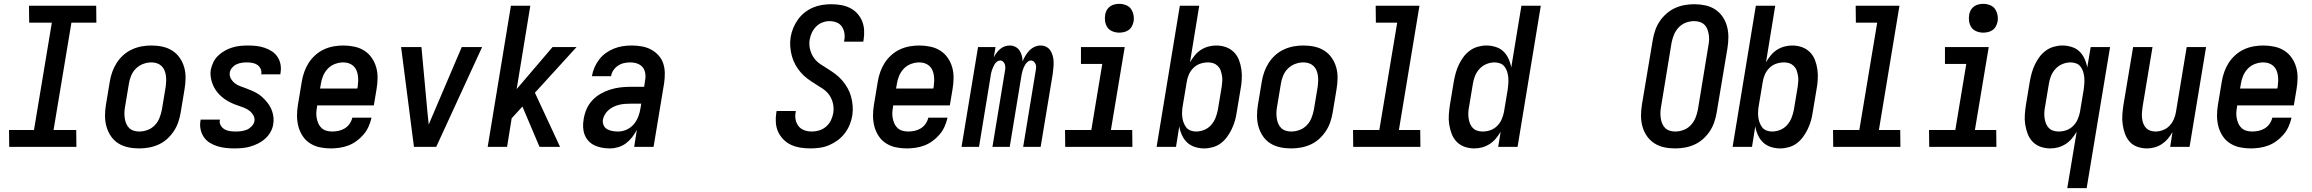

<svg xmlns="http://www.w3.org/2000/svg" viewBox="-20 -765 12040 1000"><path d="M378 0H28L27 -88H157L250 -647H132L131 -735H481L482 -647H352L259 -88H377Z M705 8Q675 8 647 2Q619 -4 596 -18.5Q573 -33 557.5 -56Q542 -79 534.5 -106Q527 -133 527 -162.5Q527 -192 532 -221L552 -341Q556 -366 565 -391Q574 -416 588.5 -438.5Q603 -461 623.5 -479Q644 -497 668.5 -508Q693 -519 718 -523.5Q743 -528 768 -528Q798 -528 826 -522Q854 -516 877 -501.5Q900 -487 916 -464Q932 -441 939.5 -414Q947 -387 946.5 -357.5Q946 -328 941 -299L921 -179Q917 -154 908.5 -129Q900 -104 885 -81.5Q870 -59 850 -41Q830 -23 805.5 -12Q781 -1 755.5 3.5Q730 8 705 8ZM705 -80Q727 -80 748.5 -88Q770 -96 786 -112.5Q802 -129 810.5 -150.5Q819 -172 823 -193L843 -313Q845 -328 845.5 -343Q846 -358 844 -372Q842 -386 836.5 -399Q831 -412 821 -421.5Q811 -431 797.5 -435.5Q784 -440 769 -440Q747 -440 725.5 -432Q704 -424 687.5 -407.5Q671 -391 662.5 -369.5Q654 -348 651 -327L631 -207Q628 -192 628 -177Q628 -162 630 -148Q632 -134 637.5 -121Q643 -108 652.5 -98.5Q662 -89 676 -84.5Q690 -80 705 -80Z M1201 8Q1178 8 1155.5 5.5Q1133 3 1112 -3.5Q1091 -10 1072.5 -21.5Q1054 -33 1042 -50.5Q1030 -68 1025 -90Q1020 -112 1024 -135L1025 -142H1125V-139Q1122 -124 1130 -111Q1138 -98 1150.5 -91Q1163 -84 1178 -82Q1193 -80 1209 -80Q1223 -80 1237.5 -82Q1252 -84 1265.5 -89.5Q1279 -95 1290.5 -107Q1302 -119 1305 -133Q1308 -150 1299.5 -164.5Q1291 -179 1278.5 -188.5Q1266 -198 1251 -204Q1236 -210 1220.5 -215Q1205 -220 1190.5 -226.5Q1176 -233 1162.5 -241Q1149 -249 1136.5 -259.5Q1124 -270 1114 -282Q1104 -294 1096.5 -307.5Q1089 -321 1084 -336.5Q1079 -352 1077 -368.5Q1075 -385 1078 -402Q1082 -422 1091.5 -441.5Q1101 -461 1117 -476Q1133 -491 1152 -501.5Q1171 -512 1191 -518Q1211 -524 1231.5 -526Q1252 -528 1272 -528Q1295 -528 1316.5 -525.5Q1338 -523 1358.5 -516Q1379 -509 1396.5 -497.5Q1414 -486 1425.5 -468.5Q1437 -451 1441 -429.5Q1445 -408 1441 -385L1440 -378H1340L1341 -381Q1343 -396 1336.5 -408.5Q1330 -421 1319 -428Q1308 -435 1294 -437.5Q1280 -440 1265 -440Q1252 -440 1238.5 -438Q1225 -436 1212 -430Q1199 -424 1189 -412.5Q1179 -401 1177 -388Q1174 -371 1182 -356.5Q1190 -342 1202.5 -332Q1215 -322 1230 -316.5Q1245 -311 1260 -305.5Q1275 -300 1290 -293.5Q1305 -287 1319 -279Q1333 -271 1344.5 -260.5Q1356 -250 1366.5 -238Q1377 -226 1385 -212.5Q1393 -199 1398 -183.5Q1403 -168 1404.5 -151.5Q1406 -135 1403 -118Q1400 -97 1389 -77.5Q1378 -58 1361.5 -43Q1345 -28 1325 -18Q1305 -8 1284.5 -2Q1264 4 1243 6Q1222 8 1201 8Z M1702 8Q1673 8 1645 2Q1617 -4 1594 -19Q1571 -34 1556 -57Q1541 -80 1534 -107Q1527 -134 1527 -163Q1527 -192 1532 -221L1552 -341Q1556 -366 1565 -391Q1574 -416 1588 -438Q1602 -460 1623 -478.5Q1644 -497 1668 -508Q1692 -519 1717.5 -523.5Q1743 -528 1768 -528Q1797 -528 1825.5 -522Q1854 -516 1877 -501.5Q1900 -487 1916 -464Q1932 -441 1939.5 -414Q1947 -387 1946.5 -357.5Q1946 -328 1941 -299L1927 -216H1632L1631 -207Q1628 -192 1627.5 -176.5Q1627 -161 1630 -147Q1633 -133 1639 -120Q1645 -107 1655.5 -97.5Q1666 -88 1680.5 -84Q1695 -80 1710 -80Q1726 -80 1743 -83.5Q1760 -87 1775 -96Q1790 -105 1800.5 -120Q1811 -135 1815 -152H1915Q1910 -129 1900 -106.5Q1890 -84 1874 -65Q1858 -46 1837.5 -31Q1817 -16 1795 -7.5Q1773 1 1749 4.5Q1725 8 1702 8ZM1647 -304H1841L1843 -313Q1845 -328 1845.5 -343Q1846 -358 1844 -372Q1842 -386 1836.5 -399Q1831 -412 1820.5 -421.5Q1810 -431 1796.5 -435.5Q1783 -440 1768 -440Q1747 -440 1725 -432Q1703 -424 1687 -407Q1671 -390 1662.5 -369Q1654 -348 1651 -327Z M2136 0 2069 -520H2175L2207 -173Q2209 -159 2210 -145Q2211 -131 2213 -116Q2219 -131 2225 -145Q2231 -159 2237 -173L2385 -520H2491L2252 0Z M2790 0 2701 -210 2645 -149 2621 0H2520L2641 -735H2742L2671 -301L2858 -520H2983L2766 -282L2897 0Z M3157 8Q3136 8 3116 4.5Q3096 1 3077.5 -7.5Q3059 -16 3045.5 -30.5Q3032 -45 3025 -63.5Q3018 -82 3017 -102.5Q3016 -123 3020 -145Q3024 -171 3035 -196.5Q3046 -222 3065 -242.5Q3084 -263 3109 -277Q3134 -291 3160 -299Q3186 -307 3212.5 -310Q3239 -313 3265 -313H3335L3340 -347Q3341 -352 3341.5 -358Q3342 -364 3342 -369Q3342 -385 3336.5 -399Q3331 -413 3319.5 -422.5Q3308 -432 3293.5 -436Q3279 -440 3263 -440Q3247 -440 3230.5 -436.5Q3214 -433 3199.5 -423.5Q3185 -414 3175 -399.5Q3165 -385 3163 -369V-368H3063V-369Q3067 -392 3076.5 -414Q3086 -436 3101 -455.5Q3116 -475 3136.5 -489.5Q3157 -504 3179 -512.5Q3201 -521 3224 -524.5Q3247 -528 3270 -528Q3296 -528 3322 -523.5Q3348 -519 3370 -507.5Q3392 -496 3409 -477.5Q3426 -459 3434 -435.5Q3442 -412 3442.5 -385.5Q3443 -359 3439 -332L3384 0H3283L3297 -89Q3287 -69 3272.5 -50.5Q3258 -32 3240 -18.5Q3222 -5 3200 1.5Q3178 8 3157 8ZM3200 -80Q3222 -80 3244 -90Q3266 -100 3281 -118Q3296 -136 3304.5 -158Q3313 -180 3316 -202L3320 -225H3265Q3250 -225 3235.5 -224Q3221 -223 3206 -219.5Q3191 -216 3177 -209.5Q3163 -203 3151 -193Q3139 -183 3131 -169.5Q3123 -156 3120 -142Q3118 -126 3124 -112.5Q3130 -99 3142.5 -92Q3155 -85 3170 -82.5Q3185 -80 3200 -80Z M4201 8Q4175 8 4149.5 4Q4124 0 4101.5 -10Q4079 -20 4061.5 -37.5Q4044 -55 4033.5 -77Q4023 -99 4021 -125Q4019 -151 4023 -177L4025 -187H4125L4124 -181Q4120 -161 4124 -141.5Q4128 -122 4139.5 -107.5Q4151 -93 4169.5 -86.5Q4188 -80 4209 -80Q4228 -80 4247.5 -86Q4267 -92 4283 -106Q4299 -120 4308 -139Q4317 -158 4320 -177Q4324 -203 4318 -227.5Q4312 -252 4298.5 -271Q4285 -290 4264.5 -303.5Q4244 -317 4223.5 -329.5Q4203 -342 4184 -356.5Q4165 -371 4149.5 -389Q4134 -407 4122.5 -428Q4111 -449 4104.5 -472.5Q4098 -496 4096 -521.5Q4094 -547 4098 -572Q4102 -596 4111.5 -619Q4121 -642 4135.5 -662.5Q4150 -683 4170 -699Q4190 -715 4213 -725Q4236 -735 4260.5 -739Q4285 -743 4308 -743Q4334 -743 4358.5 -739Q4383 -735 4405 -724.5Q4427 -714 4443.5 -696.5Q4460 -679 4469.5 -656.5Q4479 -634 4480.5 -609Q4482 -584 4478 -558L4476 -548H4376L4377 -554Q4381 -573 4378 -592Q4375 -611 4365 -626Q4355 -641 4337.5 -648Q4320 -655 4300 -655Q4282 -655 4263.5 -648Q4245 -641 4231 -627Q4217 -613 4208.5 -595Q4200 -577 4197 -558Q4193 -533 4199 -508.5Q4205 -484 4218.5 -464.5Q4232 -445 4252 -431.5Q4272 -418 4292.5 -405.5Q4313 -393 4332 -378.5Q4351 -364 4366.5 -346Q4382 -328 4394 -307Q4406 -286 4412.5 -262.5Q4419 -239 4421 -214Q4423 -189 4419 -163Q4415 -139 4405.5 -115.5Q4396 -92 4380 -71Q4364 -50 4343 -34.5Q4322 -19 4298.5 -9Q4275 1 4250 4.5Q4225 8 4201 8Z M4702 8Q4673 8 4645 2Q4617 -4 4594 -19Q4571 -34 4556 -57Q4541 -80 4534 -107Q4527 -134 4527 -163Q4527 -192 4532 -221L4552 -341Q4556 -366 4565 -391Q4574 -416 4588 -438Q4602 -460 4623 -478.5Q4644 -497 4668 -508Q4692 -519 4717.5 -523.5Q4743 -528 4768 -528Q4797 -528 4825.5 -522Q4854 -516 4877 -501.5Q4900 -487 4916 -464Q4932 -441 4939.5 -414Q4947 -387 4946.5 -357.5Q4946 -328 4941 -299L4927 -216H4632L4631 -207Q4628 -192 4627.5 -176.5Q4627 -161 4630 -147Q4633 -133 4639 -120Q4645 -107 4655.5 -97.5Q4666 -88 4680.5 -84Q4695 -80 4710 -80Q4726 -80 4743 -83.5Q4760 -87 4775 -96Q4790 -105 4800.5 -120Q4811 -135 4815 -152H4915Q4910 -129 4900 -106.5Q4890 -84 4874 -65Q4858 -46 4837.5 -31Q4817 -16 4795 -7.5Q4773 1 4749 4.5Q4725 8 4702 8ZM4647 -304H4841L4843 -313Q4845 -328 4845.5 -343Q4846 -358 4844 -372Q4842 -386 4836.5 -399Q4831 -412 4820.5 -421.5Q4810 -431 4796.5 -435.5Q4783 -440 4768 -440Q4747 -440 4725 -432Q4703 -424 4687 -407Q4671 -390 4662.5 -369Q4654 -348 4651 -327Z M4988 0 5074 -520H5165L5156 -466Q5162 -479 5170.5 -490Q5179 -501 5189.5 -510Q5200 -519 5213 -523.5Q5226 -528 5239 -528Q5255 -528 5268.5 -521Q5282 -514 5290 -502Q5298 -490 5302 -475Q5306 -460 5306 -445Q5312 -460 5320.5 -474.5Q5329 -489 5341 -501.5Q5353 -514 5368.5 -521Q5384 -528 5399 -528H5400Q5416 -528 5429.5 -521Q5443 -514 5451 -501.5Q5459 -489 5463 -474Q5467 -459 5467.5 -443.5Q5468 -428 5466.5 -412Q5465 -396 5463 -380L5400 0H5309L5374 -395Q5376 -404 5376.5 -413Q5377 -422 5374 -430Q5371 -438 5364.5 -444Q5358 -450 5349 -450Q5341 -450 5333.5 -444Q5326 -438 5321 -430.5Q5316 -423 5312.5 -415Q5309 -407 5306.5 -398.5Q5304 -390 5302 -381.5Q5300 -373 5299 -365L5239 0H5149L5214 -395Q5216 -404 5216 -413Q5216 -422 5213.5 -430Q5211 -438 5204.5 -444Q5198 -450 5189 -450Q5180 -450 5172.5 -444Q5165 -438 5160.5 -430.5Q5156 -423 5152.5 -415Q5149 -407 5146 -398.5Q5143 -390 5141.5 -381.5Q5140 -373 5139 -365L5079 0Z M5878 0H5528L5527 -88H5664L5721 -432H5610V-520H5838L5766 -88H5877ZM5809 -595Q5792 -595 5775 -601.5Q5758 -608 5748.5 -621.5Q5739 -635 5736 -652.5Q5733 -670 5736 -688Q5738 -701 5744.5 -712.5Q5751 -724 5761.5 -731.5Q5772 -739 5784.5 -742Q5797 -745 5810 -745Q5827 -745 5844 -738.5Q5861 -732 5870.5 -718.5Q5880 -705 5883.5 -687.5Q5887 -670 5884 -652Q5881 -639 5875 -627.5Q5869 -616 5858 -608.5Q5847 -601 5834.5 -598Q5822 -595 5809 -595Z M6252 8Q6227 8 6203.5 0.5Q6180 -7 6163 -23Q6146 -39 6136 -61Q6126 -83 6122 -107L6105 0H6004L6125 -735H6226L6178 -441Q6189 -460 6203 -477Q6217 -494 6235 -505.5Q6253 -517 6273.5 -522.5Q6294 -528 6314 -528Q6341 -528 6365 -519.5Q6389 -511 6406.5 -493.5Q6424 -476 6433 -452.5Q6442 -429 6445.5 -403.5Q6449 -378 6447.5 -351.5Q6446 -325 6441 -299L6421 -179Q6418 -157 6411.5 -135Q6405 -113 6395 -92Q6385 -71 6371 -52Q6357 -33 6338.5 -19Q6320 -5 6297 1.5Q6274 8 6252 8ZM6210 -80Q6231 -80 6252 -88.5Q6273 -97 6288 -114Q6303 -131 6311 -151.5Q6319 -172 6323 -193L6343 -313Q6345 -328 6346 -342.5Q6347 -357 6344.5 -371Q6342 -385 6337.5 -398Q6333 -411 6323 -421Q6313 -431 6300 -435.5Q6287 -440 6272 -440Q6252 -440 6232 -433.5Q6212 -427 6196.5 -412Q6181 -397 6172.5 -378Q6164 -359 6161 -339L6141 -219Q6138 -204 6137 -188Q6136 -172 6137.5 -157Q6139 -142 6144 -128Q6149 -114 6157.5 -102.5Q6166 -91 6180 -85.5Q6194 -80 6210 -80Z M6705 8Q6675 8 6647 2Q6619 -4 6596 -18.5Q6573 -33 6557.5 -56Q6542 -79 6534.5 -106Q6527 -133 6527 -162.5Q6527 -192 6532 -221L6552 -341Q6556 -366 6565 -391Q6574 -416 6588.5 -438.5Q6603 -461 6623.5 -479Q6644 -497 6668.5 -508Q6693 -519 6718 -523.5Q6743 -528 6768 -528Q6798 -528 6826 -522Q6854 -516 6877 -501.5Q6900 -487 6916 -464Q6932 -441 6939.5 -414Q6947 -387 6946.5 -357.5Q6946 -328 6941 -299L6921 -179Q6917 -154 6908.5 -129Q6900 -104 6885 -81.5Q6870 -59 6850 -41Q6830 -23 6805.5 -12Q6781 -1 6755.5 3.5Q6730 8 6705 8ZM6705 -80Q6727 -80 6748.5 -88Q6770 -96 6786 -112.5Q6802 -129 6810.5 -150.5Q6819 -172 6823 -193L6843 -313Q6845 -328 6845.5 -343Q6846 -358 6844 -372Q6842 -386 6836.5 -399Q6831 -412 6821 -421.5Q6811 -431 6797.5 -435.5Q6784 -440 6769 -440Q6747 -440 6725.5 -432Q6704 -424 6687.5 -407.5Q6671 -391 6662.5 -369.5Q6654 -348 6651 -327L6631 -207Q6628 -192 6628 -177Q6628 -162 6630 -148Q6632 -134 6637.5 -121Q6643 -108 6652.5 -98.5Q6662 -89 6676 -84.5Q6690 -80 6705 -80Z M7378 0H7028L7027 -88H7164L7257 -647H7146L7145 -735H7373L7266 -88H7377Z M7659 8Q7632 8 7608 -0.5Q7584 -9 7567 -26.5Q7550 -44 7541 -67.5Q7532 -91 7528 -116.5Q7524 -142 7526 -168.5Q7528 -195 7532 -221L7552 -341Q7556 -363 7562 -385Q7568 -407 7578 -428Q7588 -449 7602 -468Q7616 -487 7635 -501Q7654 -515 7676.5 -521.5Q7699 -528 7721 -528Q7746 -528 7770 -520.5Q7794 -513 7810.5 -497Q7827 -481 7837 -459Q7847 -437 7851 -413L7904 -735H8005L7884 0H7783L7796 -79Q7785 -60 7770.5 -43Q7756 -26 7738 -14.5Q7720 -3 7699.5 2.5Q7679 8 7659 8ZM7702 -80Q7722 -80 7741.5 -86.5Q7761 -93 7776.5 -108Q7792 -123 7800.5 -142Q7809 -161 7813 -181L7833 -301Q7835 -316 7836 -332Q7837 -348 7835.5 -363Q7834 -378 7829.5 -392Q7825 -406 7816.5 -417.5Q7808 -429 7794 -434.5Q7780 -440 7764 -440Q7743 -440 7722 -431.5Q7701 -423 7685.5 -406Q7670 -389 7662 -368.5Q7654 -348 7651 -327L7631 -207Q7628 -192 7627.5 -177.5Q7627 -163 7629 -149Q7631 -135 7636 -122Q7641 -109 7650.5 -99Q7660 -89 7673.5 -84.5Q7687 -80 7702 -80Z M8705 8Q8675 8 8647 2Q8619 -4 8596 -19Q8573 -34 8557.5 -56.5Q8542 -79 8534.5 -106Q8527 -133 8527 -162.5Q8527 -192 8532 -222L8588 -556Q8592 -581 8600.5 -606Q8609 -631 8623.5 -653Q8638 -675 8659 -693.5Q8680 -712 8704 -723Q8728 -734 8753.5 -738.5Q8779 -743 8804 -743Q8834 -743 8862 -737Q8890 -731 8913 -716Q8936 -701 8951.5 -678.5Q8967 -656 8974.5 -629Q8982 -602 8982 -572.5Q8982 -543 8977 -513L8921 -179Q8917 -154 8908.5 -129Q8900 -104 8885.5 -82Q8871 -60 8850.5 -41.5Q8830 -23 8805.5 -12Q8781 -1 8755.5 3.5Q8730 8 8705 8ZM8705 -80Q8727 -80 8748.5 -88Q8770 -96 8786 -113Q8802 -130 8810.5 -151Q8819 -172 8823 -193L8878 -528Q8881 -543 8881.5 -558Q8882 -573 8879.5 -587Q8877 -601 8872 -614Q8867 -627 8857 -636.5Q8847 -646 8833 -650.5Q8819 -655 8804 -655Q8782 -655 8760.5 -647Q8739 -639 8723 -622Q8707 -605 8698.5 -584Q8690 -563 8686 -542L8631 -207Q8628 -192 8628 -177Q8628 -162 8630 -148Q8632 -134 8637.5 -121Q8643 -108 8652.5 -98.5Q8662 -89 8676 -84.5Q8690 -80 8705 -80Z M9252 8Q9227 8 9203.5 0.5Q9180 -7 9163 -23Q9146 -39 9136 -61Q9126 -83 9122 -107L9105 0H9004L9125 -735H9226L9178 -441Q9189 -460 9203 -477Q9217 -494 9235 -505.5Q9253 -517 9273.5 -522.5Q9294 -528 9314 -528Q9341 -528 9365 -519.5Q9389 -511 9406.5 -493.5Q9424 -476 9433 -452.5Q9442 -429 9445.5 -403.5Q9449 -378 9447.5 -351.5Q9446 -325 9441 -299L9421 -179Q9418 -157 9411.5 -135Q9405 -113 9395 -92Q9385 -71 9371 -52Q9357 -33 9338.5 -19Q9320 -5 9297 1.5Q9274 8 9252 8ZM9210 -80Q9231 -80 9252 -88.5Q9273 -97 9288 -114Q9303 -131 9311 -151.5Q9319 -172 9323 -193L9343 -313Q9345 -328 9346 -342.5Q9347 -357 9344.5 -371Q9342 -385 9337.5 -398Q9333 -411 9323 -421Q9313 -431 9300 -435.5Q9287 -440 9272 -440Q9252 -440 9232 -433.5Q9212 -427 9196.5 -412Q9181 -397 9172.5 -378Q9164 -359 9161 -339L9141 -219Q9138 -204 9137 -188Q9136 -172 9137.5 -157Q9139 -142 9144 -128Q9149 -114 9157.5 -102.5Q9166 -91 9180 -85.5Q9194 -80 9210 -80Z M9878 0H9528L9527 -88H9664L9757 -647H9646L9645 -735H9873L9766 -88H9877Z M10378 0H10028L10027 -88H10164L10221 -432H10110V-520H10338L10266 -88H10377ZM10309 -595Q10292 -595 10275 -601.5Q10258 -608 10248.5 -621.5Q10239 -635 10236 -652.5Q10233 -670 10236 -688Q10238 -701 10244.5 -712.5Q10251 -724 10261.5 -731.5Q10272 -739 10284.5 -742Q10297 -745 10310 -745Q10327 -745 10344 -738.5Q10361 -732 10370.5 -718.5Q10380 -705 10383.5 -687.5Q10387 -670 10384 -652Q10381 -639 10375 -627.5Q10369 -616 10358 -608.5Q10347 -601 10334.5 -598Q10322 -595 10309 -595Z M10747 215 10796 -79Q10785 -60 10770.5 -43Q10756 -26 10738 -14.5Q10720 -3 10699.5 2.5Q10679 8 10659 8Q10632 8 10608 -0.5Q10584 -9 10567 -26.5Q10550 -44 10541 -67.5Q10532 -91 10528 -116.5Q10524 -142 10526 -168.5Q10528 -195 10532 -221L10552 -341Q10556 -363 10562 -385Q10568 -407 10578 -428Q10588 -449 10602 -468Q10616 -487 10635 -501Q10654 -515 10676.5 -521.5Q10699 -528 10721 -528Q10746 -528 10770 -520.5Q10794 -513 10810.5 -497Q10827 -481 10837 -459Q10847 -437 10851 -413L10869 -520H10970L10848 215ZM10702 -80Q10722 -80 10741.5 -86.5Q10761 -93 10776.5 -108Q10792 -123 10800.5 -142Q10809 -161 10813 -181L10833 -301Q10835 -316 10836 -332Q10837 -348 10835.5 -363Q10834 -378 10829.5 -392Q10825 -406 10816.5 -417.5Q10808 -429 10794 -434.5Q10780 -440 10764 -440Q10743 -440 10722 -431.5Q10701 -423 10685.5 -406Q10670 -389 10662 -368.5Q10654 -348 10651 -327L10631 -207Q10628 -192 10627.5 -177.5Q10627 -163 10629 -149Q10631 -135 10636 -122Q10641 -109 10650.5 -99Q10660 -89 10673.5 -84.5Q10687 -80 10702 -80Z M11163 8Q11136 8 11112 -0.5Q11088 -9 11072 -27Q11056 -45 11047.5 -68.5Q11039 -92 11035.5 -117.5Q11032 -143 11034 -169Q11036 -195 11040 -221L11090 -520H11191L11139 -207Q11137 -193 11136 -178.5Q11135 -164 11136.5 -150Q11138 -136 11142.5 -123Q11147 -110 11156 -100Q11165 -90 11178 -85Q11191 -80 11206 -80Q11225 -80 11244.5 -87Q11264 -94 11278.5 -109Q11293 -124 11301.5 -143Q11310 -162 11313 -181L11369 -520H11470L11384 0H11283L11295 -77Q11285 -59 11271 -42.5Q11257 -26 11239.5 -14.5Q11222 -3 11202 2.5Q11182 8 11163 8Z M11702 8Q11673 8 11645 2Q11617 -4 11594 -19Q11571 -34 11556 -57Q11541 -80 11534 -107Q11527 -134 11527 -163Q11527 -192 11532 -221L11552 -341Q11556 -366 11565 -391Q11574 -416 11588 -438Q11602 -460 11623 -478.5Q11644 -497 11668 -508Q11692 -519 11717.5 -523.5Q11743 -528 11768 -528Q11797 -528 11825.5 -522Q11854 -516 11877 -501.5Q11900 -487 11916 -464Q11932 -441 11939.5 -414Q11947 -387 11946.5 -357.5Q11946 -328 11941 -299L11927 -216H11632L11631 -207Q11628 -192 11627.5 -176.5Q11627 -161 11630 -147Q11633 -133 11639 -120Q11645 -107 11655.5 -97.5Q11666 -88 11680.5 -84Q11695 -80 11710 -80Q11726 -80 11743 -83.5Q11760 -87 11775 -96Q11790 -105 11800.5 -120Q11811 -135 11815 -152H11915Q11910 -129 11900 -106.5Q11890 -84 11874 -65Q11858 -46 11837.5 -31Q11817 -16 11795 -7.5Q11773 1 11749 4.5Q11725 8 11702 8ZM11647 -304H11841L11843 -313Q11845 -328 11845.5 -343Q11846 -358 11844 -372Q11842 -386 11836.5 -399Q11831 -412 11820.5 -421.5Q11810 -431 11796.5 -435.5Q11783 -440 11768 -440Q11747 -440 11725 -432Q11703 -424 11687 -407Q11671 -390 11662.5 -369Q11654 -348 11651 -327Z"/></svg>

Font: Iosevka Semibold Oblique
Style: Regular
Weight: 600
Italic angle: -9°
Monospace: yes
Designer: Belleve Invis
Foundry: Belleve Invis
Version: Version 32.5.0; ttfautohint (v1.8.4)